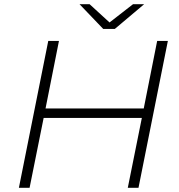

<svg xmlns="http://www.w3.org/2000/svg" viewBox="-20 -895 854 915"><path d="M729 -700H780L640 0H589L656 -333H188L121 0H70L210 -700H261L197 -378H665ZM472 -757 359 -875H407L502 -788L614 -875H667L527 -757Z"/></svg>

Font: Montserrat Thin Light
Style: Italic
Weight: 300
Italic angle: -11.3°
Version: Version 9.000